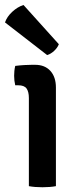

<svg xmlns="http://www.w3.org/2000/svg" viewBox="-28 -764 322 788"><path d="M201.5 0Q177.5 4.5 146 4.5Q114.5 4.5 90.5 0V-361.5Q90.5 -387.5 81 -400.8Q71.5 -414 46.5 -414H34.5Q30 -433 30 -453Q30 -462.5 31 -472.8Q32 -483 34.5 -493.5Q54 -496 72 -497Q90 -498 101.5 -498H116.5Q156 -498 178.8 -473Q201.5 -448 201.5 -404.5ZM68.5 -743.5Q44.5 -736 22.5 -715.8Q0.5 -695.5 -7.5 -672L165.5 -538Q180.5 -542.5 194 -555Q207.5 -567.5 213.5 -582.5Z"/></svg>

Font: Signika Negative Light Medium
Style: Regular
Weight: 500
Version: Version 2.001